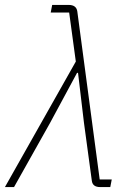

<svg xmlns="http://www.w3.org/2000/svg" viewBox="-53 -760 526 780"><path d="M228 -709H153L159 -740H226Q257 -740 261 -714L352 -31H401L395 0H354Q323 0 320 -26L288 -262L264 -464H260L150 -260L4 0H-33L255 -510Z"/></svg>

Font: IBM Plex Sans ExtLt
Style: Italic
Weight: 200
Italic angle: -11°
Designer: Mike Abbink, Paul van der Laan, Pieter van Rosmalen
Foundry: Bold Monday
Version: Version 3.005